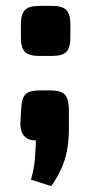

<svg xmlns="http://www.w3.org/2000/svg" viewBox="-20 -477 308 652"><path d="M156 -457Q192 -457 205.5 -443Q219 -429 219 -394V-350Q219 -315 205.5 -301Q192 -287 156 -287H114Q78 -287 64.5 -301Q51 -315 51 -350V-394Q51 -429 64.5 -443Q78 -457 114 -457ZM151 -170Q186 -170 199.5 -156.5Q213 -143 214 -107V-43Q214 2 207 36.5Q200 71 186.5 99.5Q173 128 154 155L85 133Q95 100 98 67.5Q101 35 102 0Q51 0 49 -56L52 -107Q53 -143 66.5 -156.5Q80 -170 114 -170Z"/></svg>

Font: Exo 2 ExtraBold
Style: Regular
Weight: 800
Designer: Natanael Gama
Foundry: Natanael Gama
Version: Version 2.010